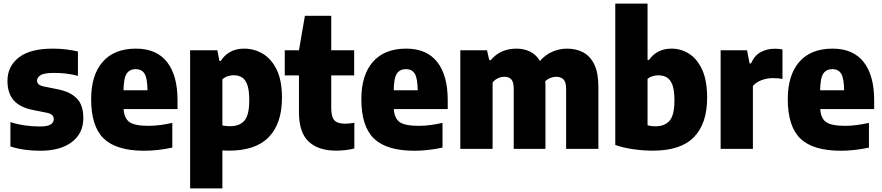

<svg xmlns="http://www.w3.org/2000/svg" viewBox="-20 -828 4904 1068"><path d="M204 10.5Q159.5 10.5 117.5 4.8Q75.5 -1 38 -13.5V-149Q74 -137 115.8 -130.8Q157.5 -124.5 201 -124.5Q245 -124.5 262 -135.8Q279 -147 279 -165.5Q279 -192 244.5 -200L159.5 -217Q90.5 -231 56 -270.2Q21.5 -309.5 21.5 -378Q21.5 -459 84.5 -508.2Q147.5 -557.5 274.5 -557.5Q313.5 -557.5 349 -553Q384.5 -548.5 413.5 -541.5V-406Q352.5 -422.5 282.5 -422.5Q224 -422.5 205 -409.2Q186 -396 186 -379.5Q186 -355.5 221 -347.5L305.5 -330.5Q372.5 -316.5 408 -279.8Q443.5 -243 443.5 -171Q443.5 -86.5 379.8 -38Q316 10.5 204 10.5Z M782.5 10.5Q627.5 10.5 557.2 -57.2Q487 -125 487 -276Q487 -410.5 551.2 -484Q615.5 -557.5 736.5 -557.5Q850.5 -557.5 909 -483.2Q967.5 -409 967.5 -270V-221.5H667.5Q671 -169 700.8 -148.5Q730.5 -128 807 -128Q838 -128 871.5 -132.5Q905 -137 938.5 -144.5V-7Q857.5 10.5 782.5 10.5ZM735 -443.5Q702 -443.5 685 -419.2Q668 -395 667 -326H800.5Q799.5 -394.5 783.5 -419Q767.5 -443.5 735 -443.5Z M1037.5 220V-548.5H1189L1200.5 -489H1208Q1227.5 -520.5 1260 -539Q1292.5 -557.5 1338 -557.5Q1393.5 -557.5 1441.5 -529.2Q1489.5 -501 1519 -440.8Q1548.5 -380.5 1548.5 -284Q1548.5 -142 1475.8 -66Q1403 10 1253 10Q1243.5 10 1234.5 9.5Q1225.5 9 1217 8.5V220ZM1260 -126Q1313 -126 1339.8 -157.2Q1366.5 -188.5 1366.5 -269.5Q1366.5 -325.5 1355.8 -355.8Q1345 -386 1325.5 -397.8Q1306 -409.5 1280 -409.5Q1263 -409.5 1246 -403.8Q1229 -398 1217 -386.5V-130Q1226.5 -128 1238.2 -127Q1250 -126 1260 -126Z M1850 10Q1750.5 10 1696.8 -40.5Q1643 -91 1643 -204V-408.5H1564V-548.5H1643L1676 -740H1822.5V-548.5H1950V-408.5H1822.5V-228.5Q1822.5 -178 1839.8 -159Q1857 -140 1899.5 -140Q1911 -140 1923.5 -141.2Q1936 -142.5 1951 -145V-2Q1930.5 3.5 1903.2 6.8Q1876 10 1850 10Z M2285.5 10.5Q2130.5 10.5 2060.2 -57.2Q1990 -125 1990 -276Q1990 -410.5 2054.2 -484Q2118.5 -557.5 2239.5 -557.5Q2353.5 -557.5 2412 -483.2Q2470.5 -409 2470.5 -270V-221.5H2170.5Q2174 -169 2203.8 -148.5Q2233.5 -128 2310 -128Q2341 -128 2374.5 -132.5Q2408 -137 2441.5 -144.5V-7Q2360.5 10.5 2285.5 10.5ZM2238 -443.5Q2205 -443.5 2188 -419.2Q2171 -395 2170 -326H2303.5Q2302.5 -394.5 2286.5 -419Q2270.5 -443.5 2238 -443.5Z M2540.5 0V-548.5H2689L2701.5 -493.5H2709.5Q2763.5 -557.5 2853 -557.5Q2893.5 -557.5 2927.5 -541.5Q2961.5 -525.5 2983.5 -489Q3014 -524 3053.5 -540.8Q3093 -557.5 3134.5 -557.5Q3184.5 -557.5 3223.8 -536.8Q3263 -516 3285.8 -469.5Q3308.5 -423 3308.5 -345V0H3129V-335Q3129 -372.5 3113.8 -386.8Q3098.5 -401 3075 -401Q3059 -401 3042.5 -394.8Q3026 -388.5 3013 -376Q3014 -365 3014 -353.5V0H2837.5V-335Q2837.5 -372.5 2823.8 -386.8Q2810 -401 2786.5 -401Q2768.5 -401 2750 -392.8Q2731.5 -384.5 2720 -368.5V0Z M3610.5 10Q3558.5 10 3503.5 2.2Q3448.5 -5.5 3402.5 -21.5V-808H3582V-495H3590.5Q3610.5 -524.5 3642.2 -541Q3674 -557.5 3715.5 -557.5Q3768.5 -557.5 3813.5 -528.8Q3858.5 -500 3886 -439.8Q3913.5 -379.5 3913.5 -284Q3913.5 -141 3840 -65.2Q3766.5 10.5 3610.5 10ZM3625.5 -125.5Q3678 -125.5 3704.8 -156.8Q3731.5 -188 3731.5 -269Q3731.5 -325 3720.5 -355.2Q3709.5 -385.5 3689.2 -397.2Q3669 -409 3641.5 -409Q3625.5 -409 3609.8 -404.2Q3594 -399.5 3582 -390V-131Q3602.5 -125.5 3625.5 -125.5Z M3988.5 0V-548.5H4135.5L4149.5 -475.5H4157.5Q4177 -519.5 4211.8 -538.2Q4246.5 -557 4290.5 -557Q4301.5 -557 4312.8 -555.8Q4324 -554.5 4332.5 -553V-388.5Q4319.5 -391.5 4305.2 -392.5Q4291 -393.5 4278.5 -393.5Q4246 -393.5 4215.2 -381.8Q4184.5 -370 4168 -349.5V0Z M4657.5 10.5Q4502.5 10.5 4432.2 -57.2Q4362 -125 4362 -276Q4362 -410.5 4426.2 -484Q4490.5 -557.5 4611.5 -557.5Q4725.5 -557.5 4784 -483.2Q4842.5 -409 4842.5 -270V-221.5H4542.5Q4546 -169 4575.8 -148.5Q4605.5 -128 4682 -128Q4713 -128 4746.5 -132.5Q4780 -137 4813.5 -144.5V-7Q4732.5 10.5 4657.5 10.5ZM4610 -443.5Q4577 -443.5 4560 -419.2Q4543 -395 4542 -326H4675.5Q4674.5 -394.5 4658.5 -419Q4642.5 -443.5 4610 -443.5Z"/></svg>

Font: Encode Sans SemiCondensed SemiCondensed ExtraBold
Style: Regular
Weight: 800
Width: 4
Designer: Multiple Designers
Foundry: Impallari Type
Version: Version 3.000; ttfautohint (v1.8.3) -l 8 -r 50 -G 200 -x 14 